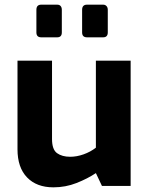

<svg xmlns="http://www.w3.org/2000/svg" viewBox="-20 -797 635 823"><path d="M209 6Q137 6 96 -36.5Q55 -79 55 -157V-537H203V-201Q203 -156 224.5 -140.5Q246 -125 281 -125Q309 -125 338.5 -135.5Q368 -146 391 -164V-537H540V0H417L391 -55Q355 -31 308 -12.5Q261 6 209 6ZM353 -637Q332 -637 332 -658V-755Q332 -777 353 -777H422Q431 -777 436.5 -771Q442 -765 442 -755V-658Q442 -637 422 -637ZM157 -637Q136 -637 136 -658V-755Q136 -777 157 -777H225Q235 -777 240 -771Q245 -765 245 -755V-658Q245 -637 225 -637Z"/></svg>

Font: Exo Thin
Style: Bold
Weight: 700
Version: Version 2.000